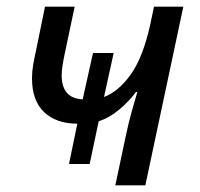

<svg xmlns="http://www.w3.org/2000/svg" viewBox="-20 -556 599 576"><path d="M358 -151Q366 -189 375 -221Q384 -253 392 -280H388Q367 -252 338 -227.5Q309 -203 276 -192L249 -64H187L212 -185Q149 -185 112.5 -219.5Q76 -254 76 -321Q76 -341 79.5 -361.5Q83 -382 88 -404L115 -536H204L174 -394Q165 -352 165 -330Q165 -261 228 -258L259 -397H321L292 -265Q335 -281 371.5 -331.5Q408 -382 430 -479L442 -536H530L416 0H326Z"/></svg>

Font: Noto Sans
Style: Italic
Weight: 400
Italic angle: -12°
Designer: Monotype Design Team
Foundry: Monotype Imaging Inc.
Version: Version 2.013; ttfautohint (v1.8.4.7-5d5b)